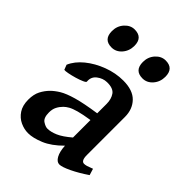

<svg xmlns="http://www.w3.org/2000/svg" viewBox="-200 -772 887 887"><g transform="rotate(45 243.0 -329.0)"><path d="M143.1 14.6Q117.2 14.6 92 2.9Q66.9 -8.8 50.5 -33.4Q34.2 -58.1 34.2 -95.7Q34.2 -130.4 46.4 -154.1Q58.6 -177.7 76.7 -195.8Q92.3 -211.4 115.7 -225.6Q139.2 -239.7 183.1 -252.4Q227.1 -265.1 304.2 -276.4V-337.9Q304.2 -369.1 289.6 -390.1Q274.9 -411.1 234.4 -410.2Q208.5 -409.7 186.3 -392.6Q164.1 -375.5 167 -346.2Q167.5 -341.8 152.8 -335.2Q138.2 -328.6 117.4 -322.5Q96.7 -316.4 78.6 -313Q60.5 -309.6 54.7 -311L45.4 -335Q61 -371.6 98.1 -401.9Q135.3 -432.1 184.1 -450.4Q232.9 -468.8 282.7 -468.8Q345.2 -468.8 376 -437Q406.7 -405.3 406.7 -355V-106.4Q406.7 -68.4 426.3 -68.4Q433.1 -68.4 442.6 -71Q452.1 -73.7 471.7 -81.5L481.4 -49.8Q439.9 -21.5 402.1 -3.4Q364.3 14.6 347.7 14.6Q330.6 14.6 318.6 -6.8Q306.6 -28.3 304.7 -65.4Q260.7 -21 217.8 -3.2Q174.8 14.6 143.1 14.6ZM191.4 -63.5Q213.4 -63.5 240.5 -75.2Q267.6 -86.9 304.2 -118.2V-232.4Q260.3 -225.6 234.6 -218.5Q209 -211.4 195.1 -203.6Q181.2 -195.8 171.9 -186.5Q159.2 -173.8 151.4 -158.4Q143.6 -143.1 143.6 -121.6Q143.6 -86.4 161.1 -75Q178.7 -63.5 191.4 -63.5ZM337.9 -538.1Q285.6 -538.1 285.6 -593.3Q285.6 -626.5 306.6 -649.7Q327.6 -672.9 355.5 -672.9Q407.7 -672.9 407.7 -618.2Q407.7 -585 387.2 -561.5Q366.7 -538.1 337.9 -538.1ZM135.7 -538.1Q83.5 -538.1 83.5 -593.3Q83.5 -626.5 104.5 -649.7Q125.5 -672.9 152.8 -672.9Q205.6 -672.9 205.6 -618.2Q205.6 -585 185.1 -561.5Q164.6 -538.1 135.7 -538.1Z"/></g></svg>

Font: David Libre Medium
Style: Regular
Weight: 500
Designer: Ismar David, J. Victor Gaultney, Annie Olsen and Meir Sadan
Foundry: Monotype Imaging Inc. & SIL International
Version: Version 1.100; ttfautohint (v1.8.4.7-5d5b)